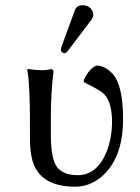

<svg xmlns="http://www.w3.org/2000/svg" viewBox="-20 -702 532 732"><path d="M293.9 -682.1Q320.8 -682.1 332.5 -660.2Q335.4 -653.3 335.9 -647Q335.4 -636.7 330.1 -628.9L237.8 -506.8Q231.4 -499.5 226.1 -499Q213.4 -500.5 211.9 -512.2Q212.4 -516.6 213.9 -522L266.1 -665Q273.4 -681.6 293.9 -682.1ZM173.8 -251V-189Q173.8 -92.8 199.7 -62Q224.6 -34.2 275.9 -34.2Q350.6 -34.2 386.7 -124.5Q406.7 -175.8 407.2 -236.8Q407.2 -322.8 367.7 -351.1Q361.8 -355 349.1 -362.8Q322.8 -377.9 299.8 -388.7Q299.8 -388.7 299.3 -397Q314.9 -431.2 337.9 -447.3Q344.7 -451.7 349.1 -452.1Q379.4 -451.2 407.7 -422.4Q449.2 -378.4 449.2 -249Q449.2 -95.7 364.3 -25.9Q319.8 9.8 267.1 9.8Q132.8 9.8 104 -88.9Q94.2 -123.5 94.2 -172.9V-234.9Q94.2 -381.8 84 -436L85.9 -439Q149.9 -429.7 174.8 -439Q183.1 -437 184.1 -429.2Q173.8 -351.6 173.8 -251Z"/></svg>

Font: Linux Biolinum Capitals O
Style: Small Caps
Weight: 400
Designer: Philipp H. Poll
Foundry: Philipp H. Poll
Version: Version 1.0.4